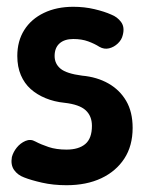

<svg xmlns="http://www.w3.org/2000/svg" viewBox="-20 -533 432 566"><path d="M176 13Q137 13 104 5.5Q71 -2 51 -10Q32 -17 21.5 -32Q11 -47 15 -70Q19 -85 29.5 -98Q40 -111 55 -117.5Q70 -124 84 -116Q101 -107 123.5 -99.5Q146 -92 176 -92Q212 -92 231.5 -108.5Q251 -125 251 -162Q251 -191 232.5 -208Q214 -225 170 -230Q140 -233 114.5 -243.5Q89 -254 70.5 -270.5Q52 -287 41.5 -311.5Q31 -336 31 -368Q31 -412 51.5 -444.5Q72 -477 109.5 -495Q147 -513 196 -513Q229 -513 258.5 -506Q288 -499 308 -490Q326 -483 337 -468Q348 -453 342 -430Q339 -416 327.5 -405Q316 -394 301.5 -390.5Q287 -387 273 -395Q259 -404 240 -411Q221 -418 196 -418Q170 -418 155.5 -405Q141 -392 141 -368Q141 -345 158.5 -330.5Q176 -316 222 -310Q266 -306 299.5 -287Q333 -268 352 -235.5Q371 -203 371 -156Q371 -103 346.5 -65.5Q322 -28 278.5 -7.5Q235 13 176 13Z"/></svg>

Font: Winky Sans Medium
Style: Regular
Weight: 500
Designer: Simon Atzbach
Foundry: typofactur
Version: Version 1.205